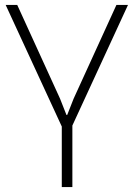

<svg xmlns="http://www.w3.org/2000/svg" viewBox="-20 -760 544 780"><path d="M231 -246 3 -740H50L224 -359L250 -293H253L279 -359L453 -740H500L274 -250V0H231Z"/></svg>

Font: Encode Sans Compressed
Style: ExtraLight
Weight: 200
Designer: Pablo Impallari, Andres Torresi
Foundry: Pablo Impallari, Andres Torresi
Version: Version 1.000; ttfautohint (v1.00) -l 8 -r 50 -G 200 -x 14 -